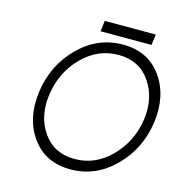

<svg xmlns="http://www.w3.org/2000/svg" viewBox="-118 -917 980 1036"><g transform="rotate(15 372.0 -399.0)"><path d="M460 -652Q576 -652 637 -564Q668 -520 679.5 -466.5Q691 -413 682 -350Q664 -225 577 -136Q490 -48 375 -48Q259 -48 198 -136Q136 -225 154 -350Q163 -413 189 -466.5Q215 -520 258 -564Q345 -652 460 -652ZM469 -712Q328 -712 223 -607Q118 -502 97 -350Q76 -198 151 -93Q226 12 367 12Q508 12 613 -93Q718 -198 739 -350Q760 -502 685 -607Q610 -712 469 -712ZM332 -750H617L625 -810H340Z"/></g></svg>

Font: Unageo
Style: Light-Italic
Weight: 300
Designer: Richard Sepsi
Foundry: Richard Sepsi
Version: Version 2.000